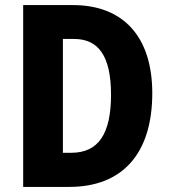

<svg xmlns="http://www.w3.org/2000/svg" viewBox="-20 -734 664 754"><path d="M578 -368C578 -593 461 -714 267 -714H71V0H252C460 0 578 -130 578 -368ZM416 -362C416 -209 367 -134 260 -134H227V-581H271C366 -581 416 -515 416 -362Z"/></svg>

Font: Noto Sans Gurmukhi UI Condensed ExtraBold
Style: Regular
Weight: 800
Width: 3
Designer: Jelle Bosma - Monotype Design Team
Foundry: Monotype Imaging Inc.
Version: Version 2.004